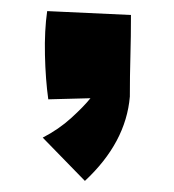

<svg xmlns="http://www.w3.org/2000/svg" viewBox="-20 -177 314 346"><path d="M133 149 57 71Q86 56 108.5 35.5Q131 15 143 0L67 2Q62 -34 61 -78Q60 -122 65 -157L216 -150Q216 -111 215 -75.5Q214 -40 214 -3Q207 80 133 149Z"/></svg>

Font: Marhey SemiBold
Style: Regular
Weight: 600
Designer: Nur Syamsi & Bustanul Arifin
Foundry: Namelatype
Version: Version 1.000; ttfautohint (v1.8.4.7-5d5b)